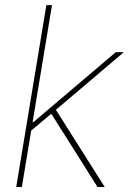

<svg xmlns="http://www.w3.org/2000/svg" viewBox="-20 -748 515 768"><path d="M97.7 -219.7 104.5 -259.3H113.3L442.9 -539.1H475.1L194.3 -300.8L190.9 -297.9ZM44.9 0 165.5 -727.5H188L67.4 0ZM370.1 0 180.2 -300.8 199.7 -314.9 398.9 0Z"/></svg>

Font: Inter 18pt Thin
Style: Italic
Weight: 250
Italic angle: -9.3988°
Version: Version 4.001;git-66647c0bb